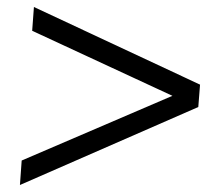

<svg xmlns="http://www.w3.org/2000/svg" viewBox="-20 -561 640 549"><path d="M77 -541 552 -319 547 -255 37 -32 42 -102 473 -287 72 -473Z"/></svg>

Font: PRinguin Sans
Style: Italic
Weight: 400
Designer: Vernon Adams
Foundry: Vernon Adams
Version: ""